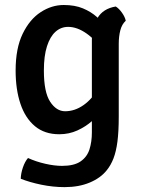

<svg xmlns="http://www.w3.org/2000/svg" viewBox="-20 -528 570 768"><path d="M483 -445Q467.5 -431 461.2 -406.5Q455 -382 455 -353.5V-62Q455 -2.5 449.8 38Q444.5 78.5 433.8 106Q423 133.5 407 153Q382.5 184 339 202.2Q295.5 220.5 238.5 220.5Q192 220.5 145 210.8Q98 201 63 187Q63.5 166 71.5 142.2Q79.5 118.5 92 104Q123.5 118.5 160.8 127Q198 135.5 228 135.5Q276.5 135.5 302.5 117.5Q328.5 99.5 338 69.2Q347.5 39 347.5 2V-367.5Q347.5 -417.5 369.8 -455.5Q392 -493.5 443 -502Q456 -494 468 -477Q480 -460 483 -445ZM42.5 -246Q42.5 -334.5 70.5 -392.5Q98.5 -450.5 142.5 -479.2Q186.5 -508 235 -508Q279.5 -508 311.8 -494.5Q344 -481 367 -460.5Q390 -440 406.5 -418.5L390.5 -324.5Q364 -367.5 326.2 -394Q288.5 -420.5 252.5 -420.5Q224 -420.5 202.2 -401.2Q180.5 -382 168 -343.2Q155.5 -304.5 155.5 -246Q155.5 -159.5 180.5 -121.2Q205.5 -83 240.5 -83Q279.5 -83 315 -108.2Q350.5 -133.5 371 -174L387.5 -90Q373.5 -66.5 348.2 -44Q323 -21.5 289.5 -6.2Q256 9 217 9Q158.5 9 119.8 -23.2Q81 -55.5 61.8 -112.8Q42.5 -170 42.5 -246Z"/></svg>

Font: Signika Negative Medium
Style: Regular
Weight: 500
Designer: Anna Giedry
Foundry: Anna Giedry
Version: Version 2.001